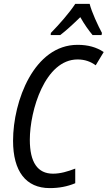

<svg xmlns="http://www.w3.org/2000/svg" viewBox="-20 -955 552 985"><path d="M241 -786 240 -775H289C319 -798 354 -830 392 -867C412 -831 435 -799 455 -775H501L503 -786C483 -823 450 -894 440 -935H366C336 -889 284 -830 241 -786ZM235 10C283 10 325 2 366 -15V-90C327 -75 290 -64 252 -64C173 -64 133 -122 133 -238C133 -388 211 -650 378 -650C415 -650 445 -639 471 -620L512 -688C475 -713 431 -725 378 -725C155 -725 47 -437 47 -233C47 -76 113 10 235 10Z"/></svg>

Font: Noto Sans Condensed
Style: Italic
Weight: 400
Width: 3
Italic angle: -12°
Designer: Monotype Design Team
Foundry: Monotype Imaging Inc.
Version: Version 2.013